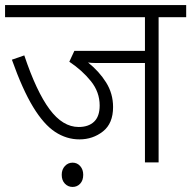

<svg xmlns="http://www.w3.org/2000/svg" viewBox="-20 -642 756 759"><path d="M607 -574V0H553V-393H390Q372 -393 356 -393Q340 -393 328 -395Q372 -360 399.5 -316Q427 -272 427 -219Q427 -154 387 -122.5Q347 -91 294 -91Q243 -91 198 -120.5Q153 -150 111 -219Q69 -288 27 -406L76 -423Q124 -280 176 -210Q228 -140 291 -140Q330 -140 352 -161Q374 -182 374 -225Q374 -278 339.5 -321Q305 -364 254 -398L274 -441H553V-574H0V-622H716V-574ZM224 49Q224 28 236.5 14.5Q249 1 267 1Q285 1 297 14.5Q309 28 309 49Q309 71 297 84Q285 97 267 97Q249 97 236.5 84Q224 71 224 49Z"/></svg>

Font: Noto Sans Light
Style: Regular
Weight: 300
Designer: Monotype Design Team
Foundry: Monotype Imaging Inc.
Version: Version 2.007